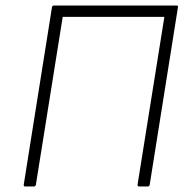

<svg xmlns="http://www.w3.org/2000/svg" viewBox="-20 -675 687 695"><path d="M71 0Q65 0 66 -7L168 -648Q169 -655 175 -655H619Q626 -655 624 -648L522 -7Q521 0 515 0H484Q477 0 478 -7L575 -614H207L110 -7Q109 0 102 0Z"/></svg>

Font: Sofia Sans ExtraLight
Style: Italic
Weight: 250
Italic angle: -9°
Version: Version 4.100-B